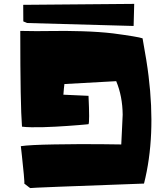

<svg xmlns="http://www.w3.org/2000/svg" viewBox="-20 -976 849 985"><path d="M742.2 -585.9Q780.3 -277.3 718.8 -34.2Q135.7 -13.2 135.7 -11.2Q135.7 -10.3 127.9 -16.1Q120.1 -22 112.3 -28.3L104.5 -34.2Q106.4 -34.2 102.1 -82Q97.7 -129.9 92.3 -177.7L86.9 -226.1Q130.4 -232.9 259.3 -235.1Q388.2 -237.3 495.1 -236.3L602.1 -234.9Q603 -262.7 606.2 -319.6Q609.4 -376.5 609.4 -387.7Q608.4 -482.4 576.2 -559.6L310.5 -544.9Q308.1 -529.3 305.2 -490.2L434.1 -484.4Q440.4 -349.1 434.1 -338.9Q428.7 -338.4 419.7 -337.4Q410.6 -336.4 382.8 -334.2Q355 -332 328.4 -330.1Q301.8 -328.1 266.1 -326.2Q230.5 -324.2 200.4 -323.5Q170.4 -322.8 141.1 -323.2Q111.8 -323.7 92.8 -326.2Q84 -436.5 84 -817.4Q170.9 -815.4 242.2 -816.9Q313.5 -818.4 401.6 -815.7Q489.7 -813 560.1 -804.7Q688.5 -787.6 711.4 -779.3Q733.9 -656.2 742.2 -585.9ZM665.5 -842.8 119.1 -857.9 99.6 -866.2Q99.1 -949.2 99.1 -951.2L668.5 -956.1Z"/></svg>

Font: Noot
Style: Regular
Weight: 400
Designer: Amos Jerbi
Foundry: Amos Jerbi
Version: Version 1.000;PS 001.001;hotconv 1.0.56